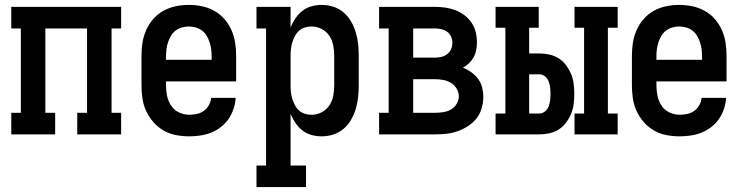

<svg xmlns="http://www.w3.org/2000/svg" viewBox="-20 -548 3040 783"><path d="M26 0V-88H65V-432H26V-520H474V-432H435V-88H474V0H295V-88H335V-432H165V-88H205V0Z M752 8Q725 8 698 3Q671 -2 647.5 -15.5Q624 -29 606 -49.5Q588 -70 576.5 -94.5Q565 -119 561 -146Q557 -173 557 -200V-320Q557 -347 561 -373.5Q565 -400 576 -425Q587 -450 605 -470.5Q623 -491 646.5 -504Q670 -517 696.5 -522.5Q723 -528 750 -528Q777 -528 803.5 -522.5Q830 -517 853.5 -504Q877 -491 895 -470.5Q913 -450 924 -425Q935 -400 939 -373.5Q943 -347 943 -320V-216H657V-200Q657 -178 661.5 -156.5Q666 -135 678 -117Q690 -99 710 -89.5Q730 -80 752 -80Q768 -80 783.5 -83.5Q799 -87 811.5 -96Q824 -105 832 -119.5Q840 -134 841 -149H941Q940 -127 932.5 -104.5Q925 -82 912.5 -63.5Q900 -45 881.5 -30.5Q863 -16 842 -7.5Q821 1 798 4.5Q775 8 752 8ZM843 -304V-320Q843 -334 841 -348.5Q839 -363 834.5 -376.5Q830 -390 822.5 -402.5Q815 -415 803.5 -423.5Q792 -432 778 -436Q764 -440 750 -440Q736 -440 722 -436Q708 -432 696.5 -423.5Q685 -415 677.5 -402.5Q670 -390 665.5 -376.5Q661 -363 659 -348.5Q657 -334 657 -320V-304Z M1026 215V127H1065V-432H1026V-520H1165V-436Q1173 -456 1185 -473.5Q1197 -491 1213.5 -504Q1230 -517 1250.5 -522.5Q1271 -528 1292 -528Q1316 -528 1339.5 -520.5Q1363 -513 1381.5 -497Q1400 -481 1412 -460Q1424 -439 1431 -415.5Q1438 -392 1440.5 -368Q1443 -344 1443 -320V-200Q1443 -176 1440.5 -152Q1438 -128 1431 -104.5Q1424 -81 1412 -60Q1400 -39 1381.5 -23Q1363 -7 1339.5 0.5Q1316 8 1292 8Q1271 8 1250.5 2.5Q1230 -3 1213.5 -16Q1197 -29 1185 -46.5Q1173 -64 1165 -84V127H1228V215ZM1251 -80Q1272 -80 1291.5 -90Q1311 -100 1323 -118Q1335 -136 1339 -157.5Q1343 -179 1343 -200V-320Q1343 -341 1339 -362.5Q1335 -384 1323 -402Q1311 -420 1291.5 -430Q1272 -440 1251 -440Q1237 -440 1223.5 -436Q1210 -432 1199.5 -422.5Q1189 -413 1182.5 -400.5Q1176 -388 1172 -375Q1168 -362 1166.5 -348Q1165 -334 1165 -320V-200Q1165 -186 1166.5 -172Q1168 -158 1172 -145Q1176 -132 1182.5 -119.5Q1189 -107 1199.5 -97.5Q1210 -88 1223.5 -84Q1237 -80 1251 -80Z M1526 0V-88H1565V-432H1526V-520H1754Q1775 -520 1796 -517Q1817 -514 1837 -506.5Q1857 -499 1874 -486Q1891 -473 1903 -455.5Q1915 -438 1920 -417Q1925 -396 1925 -375Q1925 -359 1922 -343.5Q1919 -328 1911.5 -314.5Q1904 -301 1893 -290.5Q1882 -280 1868 -272Q1886 -265 1902 -253.5Q1918 -242 1929.5 -226.5Q1941 -211 1946 -192Q1951 -173 1951 -154Q1951 -130 1944.5 -107Q1938 -84 1923.5 -65.5Q1909 -47 1889 -34Q1869 -21 1846.5 -13Q1824 -5 1800.5 -2.5Q1777 0 1754 0ZM1665 -313H1754Q1767 -313 1780 -316Q1793 -319 1803.5 -327Q1814 -335 1819.5 -347.5Q1825 -360 1825 -373Q1825 -386 1819.5 -398.5Q1814 -411 1803.5 -418.5Q1793 -426 1780 -429Q1767 -432 1754 -432H1665ZM1665 -88H1754Q1770 -88 1787 -90.5Q1804 -93 1818.5 -101Q1833 -109 1842 -124Q1851 -139 1851 -155V-156Q1851 -172 1842 -187Q1833 -202 1818.5 -210.5Q1804 -219 1787.5 -222Q1771 -225 1754 -225H1665Z M2323 0V-85H2362V-435H2323V-520H2499V-435H2459V-85H2499V0ZM2001 0V-85H2041V-435H2001V-520H2177V-435H2138V-330H2179Q2200 -330 2220.5 -325.5Q2241 -321 2258.5 -310Q2276 -299 2288.5 -282Q2301 -265 2309 -246Q2317 -227 2319.5 -206.5Q2322 -186 2322 -165Q2322 -144 2319.5 -123.5Q2317 -103 2309 -84Q2301 -65 2288.5 -48Q2276 -31 2258.5 -20Q2241 -9 2220.5 -4.5Q2200 0 2179 0ZM2138 -85H2179Q2192 -85 2202.5 -93.5Q2213 -102 2217.5 -114Q2222 -126 2223.5 -139Q2225 -152 2225 -165Q2225 -178 2223.5 -191Q2222 -204 2217.5 -216Q2213 -228 2202.5 -236.5Q2192 -245 2179 -245H2138Z M2752 8Q2725 8 2698 3Q2671 -2 2647.5 -15.5Q2624 -29 2606 -49.5Q2588 -70 2576.5 -94.5Q2565 -119 2561 -146Q2557 -173 2557 -200V-320Q2557 -347 2561 -373.5Q2565 -400 2576 -425Q2587 -450 2605 -470.5Q2623 -491 2646.5 -504Q2670 -517 2696.5 -522.5Q2723 -528 2750 -528Q2777 -528 2803.5 -522.5Q2830 -517 2853.5 -504Q2877 -491 2895 -470.5Q2913 -450 2924 -425Q2935 -400 2939 -373.5Q2943 -347 2943 -320V-216H2657V-200Q2657 -178 2661.5 -156.5Q2666 -135 2678 -117Q2690 -99 2710 -89.5Q2730 -80 2752 -80Q2768 -80 2783.5 -83.5Q2799 -87 2811.5 -96Q2824 -105 2832 -119.5Q2840 -134 2841 -149H2941Q2940 -127 2932.5 -104.5Q2925 -82 2912.5 -63.5Q2900 -45 2881.5 -30.5Q2863 -16 2842 -7.5Q2821 1 2798 4.5Q2775 8 2752 8ZM2843 -304V-320Q2843 -334 2841 -348.5Q2839 -363 2834.5 -376.5Q2830 -390 2822.5 -402.5Q2815 -415 2803.5 -423.5Q2792 -432 2778 -436Q2764 -440 2750 -440Q2736 -440 2722 -436Q2708 -432 2696.5 -423.5Q2685 -415 2677.5 -402.5Q2670 -390 2665.5 -376.5Q2661 -363 2659 -348.5Q2657 -334 2657 -320V-304Z"/></svg>

Font: Iosevka Curly Slab Semibold
Style: Regular
Weight: 600
Monospace: yes
Designer: Belleve Invis
Foundry: Belleve Invis
Version: Version 22.1.2; ttfautohint (v1.8.4)